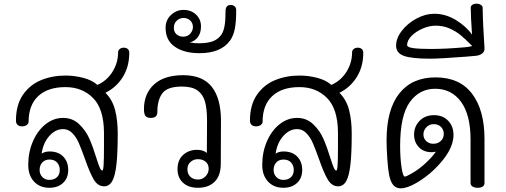

<svg xmlns="http://www.w3.org/2000/svg" viewBox="-20 -1022 2757 1047"><path d="M555 -516Q594 -477 608 -420.5Q622 -364 622 -295Q622 -187 615 -125Q608 -63 592 -34.5Q576 -6 548 -6Q513 -6 491 -43.5Q469 -81 443 -156Q424 -209 410 -241.5Q396 -274 374.5 -296Q353 -318 324 -318Q282 -318 248.5 -280Q215 -242 207 -184Q224 -196 250 -196Q298 -196 325 -168Q352 -140 352 -95Q352 -51 324 -24.5Q296 2 249 2Q197 2 165.5 -32Q134 -66 134 -123Q134 -192 159.5 -251Q185 -310 228.5 -344.5Q272 -379 324 -379Q376 -379 412 -344.5Q448 -310 467.5 -265.5Q487 -221 506 -159Q517 -124 524 -108Q531 -92 538 -92Q543 -92 545 -122Q547 -152 547 -224V-300Q546 -429 487 -488Q428 -547 337 -547Q241 -547 188.5 -498Q136 -449 136 -358Q136 -348 126 -340.5Q116 -333 100 -333Q84 -333 75.5 -341.5Q67 -350 67 -363Q67 -450 105 -505Q143 -560 204 -585Q265 -610 337 -610Q386 -610 434 -597.5Q482 -585 511 -559Q562 -581 593 -630Q624 -679 624 -737Q624 -747 632.5 -754.5Q641 -762 655 -762Q669 -762 677 -754.5Q685 -747 685 -735Q685 -659 650 -602.5Q615 -546 555 -516ZM196 -95Q196 -72 211 -56.5Q226 -41 249 -41Q275 -41 290.5 -55.5Q306 -70 306 -95Q306 -119 291.5 -135.5Q277 -152 250 -152Q225 -152 210.5 -136Q196 -120 196 -95Z M1185 -363 1184 -130Q1184 -64 1150.5 -31Q1117 2 1060 2Q1007 2 977.5 -26Q948 -54 948 -99Q948 -150 979 -177.5Q1010 -205 1054 -205Q1088 -205 1108 -188L1109 -364Q1109 -428 1098 -467.5Q1087 -507 1057.5 -528.5Q1028 -550 972 -550Q893 -550 865.5 -513.5Q838 -477 838 -410Q838 -379 802 -379Q782 -379 773.5 -389.5Q765 -400 765 -427Q765 -511 820 -561.5Q875 -612 979 -612Q1085 -612 1135 -548.5Q1185 -485 1185 -363ZM1118 -102Q1118 -126 1101.5 -140Q1085 -154 1059 -154Q1036 -154 1019 -139Q1002 -124 1002 -99Q1002 -74 1017.5 -58.5Q1033 -43 1060 -43Q1084 -43 1101 -60.5Q1118 -78 1118 -102Z M1268 -966Q1268 -903 1260.5 -865Q1253 -827 1234 -800Q1184 -732 1068 -732Q984 -732 933.5 -767Q883 -802 883 -870Q883 -913 912.5 -940.5Q942 -968 981 -968Q1022 -968 1049 -942.5Q1076 -917 1076 -878Q1076 -842 1059 -819.5Q1042 -797 1015 -791Q1038 -786 1063 -786Q1113 -786 1142 -797.5Q1171 -809 1188 -834Q1200 -853 1205 -883.5Q1210 -914 1210 -961Q1210 -995 1238 -995Q1251 -995 1259.5 -987.5Q1268 -980 1268 -966ZM980 -822Q1003 -822 1017.5 -838.5Q1032 -855 1032 -875Q1032 -896 1017.5 -910Q1003 -924 981 -924Q959 -924 943.5 -909Q928 -894 928 -870Q928 -848 942.5 -835Q957 -822 980 -822Z M1831 -516Q1870 -477 1884 -420.5Q1898 -364 1898 -295Q1898 -187 1891 -125Q1884 -63 1868 -34.5Q1852 -6 1824 -6Q1789 -6 1767 -43.5Q1745 -81 1719 -156Q1700 -209 1686 -241.5Q1672 -274 1650.5 -296Q1629 -318 1600 -318Q1558 -318 1524.5 -280Q1491 -242 1483 -184Q1500 -196 1526 -196Q1574 -196 1601 -168Q1628 -140 1628 -95Q1628 -51 1600 -24.5Q1572 2 1525 2Q1473 2 1441.5 -32Q1410 -66 1410 -123Q1410 -192 1435.5 -251Q1461 -310 1504.5 -344.5Q1548 -379 1600 -379Q1652 -379 1688 -344.5Q1724 -310 1743.5 -265.5Q1763 -221 1782 -159Q1793 -124 1800 -108Q1807 -92 1814 -92Q1819 -92 1821 -122Q1823 -152 1823 -224V-300Q1822 -429 1763 -488Q1704 -547 1613 -547Q1517 -547 1464.5 -498Q1412 -449 1412 -358Q1412 -348 1402 -340.5Q1392 -333 1376 -333Q1360 -333 1351.5 -341.5Q1343 -350 1343 -363Q1343 -450 1381 -505Q1419 -560 1480 -585Q1541 -610 1613 -610Q1662 -610 1710 -597.5Q1758 -585 1787 -559Q1838 -581 1869 -630Q1900 -679 1900 -737Q1900 -747 1908.5 -754.5Q1917 -762 1931 -762Q1945 -762 1953 -754.5Q1961 -747 1961 -735Q1961 -659 1926 -602.5Q1891 -546 1831 -516ZM1472 -95Q1472 -72 1487 -56.5Q1502 -41 1525 -41Q1551 -41 1566.5 -55.5Q1582 -70 1582 -95Q1582 -119 1567.5 -135.5Q1553 -152 1526 -152Q1501 -152 1486.5 -136Q1472 -120 1472 -95Z M2622 -265V-24Q2622 -11 2612 -4.5Q2602 2 2585 2Q2567 2 2556.5 -5Q2546 -12 2546 -24V-261Q2546 -396 2494 -467Q2442 -538 2353 -538Q2267 -538 2214.5 -465Q2162 -392 2162 -226Q2162 -161 2169.5 -110Q2177 -59 2188 -59Q2196 -59 2230 -79Q2264 -99 2295 -127Q2335 -163 2357 -195Q2347 -192 2334 -192Q2290 -192 2264 -219.5Q2238 -247 2238 -288Q2238 -332 2268 -363Q2298 -394 2347 -394Q2395 -394 2424 -363.5Q2453 -333 2453 -286Q2453 -198 2345 -95Q2299 -52 2249 -23.5Q2199 5 2165 5Q2139 5 2124 -13.5Q2109 -32 2102 -68Q2096 -98 2092 -156Q2088 -214 2088 -257Q2088 -425 2157.5 -512.5Q2227 -600 2355 -600Q2487 -600 2554.5 -510.5Q2622 -421 2622 -265ZM2343 -238Q2367 -238 2383.5 -253Q2400 -268 2400 -292Q2400 -315 2384.5 -330Q2369 -345 2346 -345Q2321 -345 2305 -328Q2289 -311 2289 -289Q2289 -267 2304.5 -252.5Q2320 -238 2343 -238Z M2140 -773Q2140 -814 2171.5 -854.5Q2203 -895 2251.5 -921Q2300 -947 2348 -947Q2410 -947 2466.5 -912.5Q2523 -878 2554 -833Q2547 -935 2547 -979Q2547 -990 2556 -996Q2565 -1002 2579 -1002Q2592 -1002 2602 -995.5Q2612 -989 2612 -980Q2613 -894 2622 -760Q2624 -742 2609 -730Q2594 -718 2567 -717Q2564 -717 2522 -713Q2379 -702 2324 -702Q2224 -702 2182 -717.5Q2140 -733 2140 -773ZM2513 -764Q2534 -765 2555 -771Q2519 -808 2491.5 -830.5Q2464 -853 2430 -867.5Q2396 -882 2355 -882Q2322 -882 2285.5 -866.5Q2249 -851 2224.5 -826.5Q2200 -802 2200 -776Q2200 -764 2234 -759.5Q2268 -755 2329 -755Q2410 -755 2513 -764Z"/></svg>

Font: Mali
Style: Regular
Weight: 400
Version: Version 1.000; ttfautohint (v1.6)